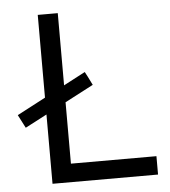

<svg xmlns="http://www.w3.org/2000/svg" viewBox="-51 -746 702 793"><g transform="rotate(-5 300.0 -350.0)"><path d="M134.8 0Q134.8 -174.8 134.8 -700.2Q155.3 -700.2 217.8 -700.2Q217.8 -543.9 217.8 -76.2Q306.6 -76.2 572.3 -76.2Q572.3 -56.6 572.3 0Q462.9 0 134.8 0ZM44.9 -240.2Q38.1 -253.9 16.6 -294.9Q89.8 -333 307.6 -448.2Q315.4 -434.6 335.9 -392.6Q263.7 -354.5 44.9 -240.2Z"/></g></svg>

Font: Kadena Space Grotesk
Style: Regular
Weight: 400
Designer: Florian Karsten
Version: Version 2.000